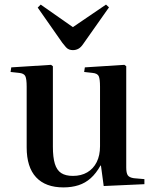

<svg xmlns="http://www.w3.org/2000/svg" viewBox="-20 -801 675 835"><path d="M256 14Q178 14 137 -30Q96 -74 96 -160V-424Q96 -458 90 -470Q84 -482 63 -484L26 -488L29 -508L202 -519L210 -513V-163Q210 -117 218.5 -89Q227 -61 246 -48.5Q265 -36 297 -36Q333 -36 359.5 -51.5Q386 -67 400.5 -96Q415 -125 415 -165V-424Q415 -457 409.5 -469.5Q404 -482 382 -484L346 -488L349 -508L521 -519L529 -513V-73Q529 -49 535.5 -39Q542 -29 562 -26L608 -22V0L431 8L419 -81H417Q398 -47 374.5 -26Q351 -5 321.5 4.5Q292 14 256 14ZM297 -583Q289 -583 281.5 -585.5Q274 -588 267 -595.5Q260 -603 251 -615L144 -768L157 -781L297 -683L441 -781L454 -769L342 -610Q332 -595 321 -589Q310 -583 297 -583Z"/></svg>

Font: Literata 60pt Medium
Style: Regular
Weight: 500
Designer: Latin by Veronika Burian and Jose Scaglione. Greek by Irene Vlachou. Cyrillic by Vera Evstafieva.
Foundry: TypeTogether
Version: Version 3.103;gftools[0.9.29]